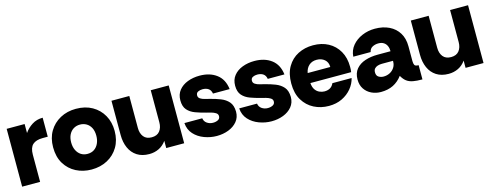

<svg xmlns="http://www.w3.org/2000/svg" viewBox="-23 -1043 4063 1591"><g transform="rotate(-15 2008.0 -248.0)"><path d="M29 0V-496H183V-419Q209 -457 249 -482.5Q289 -508 341 -508V-345H298Q240 -345 211.5 -319Q183 -293 183 -233V0Z M623 12Q551 12 491.5 -18.5Q432 -49 396.5 -107Q361 -165 361 -248Q361 -327 395.5 -385Q430 -443 490 -475.5Q550 -508 625 -508Q705 -508 764 -474.5Q823 -441 856 -382.5Q889 -324 889 -248Q889 -169 854 -110.5Q819 -52 759 -20Q699 12 623 12ZM624 -122Q657 -122 681 -138Q705 -154 718.5 -183Q732 -212 732 -249Q732 -290 717.5 -317.5Q703 -345 678.5 -359Q654 -373 624 -373Q593 -373 568.5 -358Q544 -343 530 -315Q516 -287 516 -248Q516 -211 529.5 -182.5Q543 -154 567 -138Q591 -122 624 -122Z M1118 12Q1056 12 1013.5 -15.5Q971 -43 949.5 -91.5Q928 -140 928 -202V-496H1081V-221Q1081 -175 1104 -146Q1127 -117 1173 -117Q1219 -117 1242 -146Q1265 -175 1265 -221V-496H1419V0H1265V-62Q1239 -25 1201 -6.5Q1163 12 1118 12Z M1697 12Q1643 12 1590.5 -7.5Q1538 -27 1503 -65.5Q1468 -104 1464 -161H1617Q1621 -133 1643.5 -117.5Q1666 -102 1695 -102Q1719 -102 1737.5 -111.5Q1756 -121 1756 -143Q1756 -161 1739 -171.5Q1722 -182 1699.5 -188Q1677 -194 1660 -198Q1613 -210 1572 -225Q1531 -240 1505.5 -269Q1480 -298 1480 -351Q1480 -402 1508 -437Q1536 -472 1583 -490Q1630 -508 1686 -508Q1774 -508 1831.5 -464.5Q1889 -421 1899 -336H1756Q1751 -366 1731 -379.5Q1711 -393 1681 -393Q1659 -393 1642 -384.5Q1625 -376 1625 -354Q1625 -336 1641.5 -325.5Q1658 -315 1680 -310Q1702 -305 1720 -300Q1768 -288 1808.5 -272Q1849 -256 1875 -226.5Q1901 -197 1902 -142Q1902 -93 1873.5 -58.5Q1845 -24 1798.5 -6Q1752 12 1697 12Z M2167 12Q2113 12 2060.5 -7.5Q2008 -27 1973 -65.5Q1938 -104 1934 -161H2087Q2091 -133 2113.5 -117.5Q2136 -102 2165 -102Q2189 -102 2207.5 -111.5Q2226 -121 2226 -143Q2226 -161 2209 -171.5Q2192 -182 2169.5 -188Q2147 -194 2130 -198Q2083 -210 2042 -225Q2001 -240 1975.5 -269Q1950 -298 1950 -351Q1950 -402 1978 -437Q2006 -472 2053 -490Q2100 -508 2156 -508Q2244 -508 2301.5 -464.5Q2359 -421 2369 -336H2226Q2221 -366 2201 -379.5Q2181 -393 2151 -393Q2129 -393 2112 -384.5Q2095 -376 2095 -354Q2095 -336 2111.5 -325.5Q2128 -315 2150 -310Q2172 -305 2190 -300Q2238 -288 2278.5 -272Q2319 -256 2345 -226.5Q2371 -197 2372 -142Q2372 -93 2343.5 -58.5Q2315 -24 2268.5 -6Q2222 12 2167 12Z M2659 12Q2590 12 2532 -17.5Q2474 -47 2439 -105Q2404 -163 2404 -248Q2404 -333 2438 -391Q2472 -449 2530 -478.5Q2588 -508 2659 -508Q2733 -508 2789.5 -477.5Q2846 -447 2878.5 -390.5Q2911 -334 2911 -256Q2911 -246 2910.5 -234.5Q2910 -223 2908 -211H2558Q2561 -175 2575.5 -154Q2590 -133 2611.5 -123.5Q2633 -114 2654 -114Q2683 -114 2703 -126Q2723 -138 2734 -163H2899Q2888 -116 2855 -76Q2822 -36 2772.5 -12Q2723 12 2659 12ZM2558 -297H2752Q2752 -338 2725 -361Q2698 -384 2657 -384Q2617 -384 2591 -360.5Q2565 -337 2558 -297Z M3105 12Q3062 12 3025 -5.5Q2988 -23 2965.5 -56.5Q2943 -90 2943 -138Q2943 -193 2972 -227.5Q3001 -262 3049.5 -278Q3098 -294 3156 -294H3268Q3268 -320 3259 -340Q3250 -360 3232 -371.5Q3214 -383 3187 -383Q3159 -383 3136 -371Q3113 -359 3107 -330H2958Q2962 -385 2995 -424.5Q3028 -464 3079.5 -486Q3131 -508 3190 -508Q3259 -508 3311.5 -482.5Q3364 -457 3393 -409.5Q3422 -362 3422 -295V-168Q3422 -146 3428.5 -134Q3435 -122 3463 -122V0Q3415 0 3383 -6Q3351 -12 3329 -28.5Q3307 -45 3289 -77Q3256 -33 3211 -10.5Q3166 12 3105 12ZM3159 -106Q3188 -106 3212.5 -118.5Q3237 -131 3252 -154Q3267 -177 3267 -206V-212H3172Q3152 -212 3135 -206.5Q3118 -201 3108 -189.5Q3098 -178 3098 -158Q3098 -129 3117 -117.5Q3136 -106 3159 -106Z M3686 12Q3624 12 3581.5 -15.5Q3539 -43 3517.5 -91.5Q3496 -140 3496 -202V-496H3649V-221Q3649 -175 3672 -146Q3695 -117 3741 -117Q3787 -117 3810 -146Q3833 -175 3833 -221V-496H3987V0H3833V-62Q3807 -25 3769 -6.5Q3731 12 3686 12Z"/></g></svg>

Font: Rethink Sans ExtraBold
Style: Regular
Weight: 800
Designer: The Rethink Sans project authors (Hans Thiessen). DM Sans designed by Colophon Foundry.
Foundry: Rethink Communications LLC
Version: Version 1.001